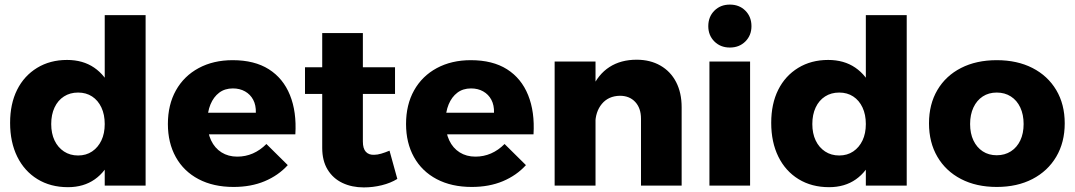

<svg xmlns="http://www.w3.org/2000/svg" viewBox="-20 -808 4679 836"><path d="M272 -547Q341 -547 390 -513.5Q439 -480 466 -418Q493 -356 493 -272Q493 -187 467 -124Q441 -61 392.5 -27Q344 7 276 7Q200 7 143 -28Q86 -63 55 -126Q24 -189 24 -273Q24 -356 54.5 -417Q85 -478 141.5 -512.5Q198 -547 272 -547ZM320 -405Q285 -405 258.5 -388Q232 -371 217.5 -340Q203 -309 203 -268Q203 -227 217.5 -196.5Q232 -166 258.5 -148.5Q285 -131 320 -131Q355 -131 381 -148.5Q407 -166 421.5 -196.5Q436 -227 436 -268Q436 -309 421.5 -340Q407 -371 381 -388Q355 -405 320 -405ZM436 -742H614V0H436Z M1094 -317Q1095 -350 1082.5 -373.5Q1070 -397 1047 -410Q1024 -423 994 -423Q959 -423 934.5 -404.5Q910 -386 896.5 -353.5Q883 -321 883 -278Q883 -231 899 -197Q915 -163 944.5 -144.5Q974 -126 1013 -126Q1085 -126 1140 -181L1233 -89Q1192 -44 1132.5 -19Q1073 6 997 6Q909 6 844.5 -28Q780 -62 745.5 -124Q711 -186 711 -268Q711 -352 746 -414.5Q781 -477 845 -511.5Q909 -546 993 -546Q1088 -546 1150.5 -506.5Q1213 -467 1242.5 -394Q1272 -321 1266 -223H858V-317Z M1560 -192Q1560 -161 1573 -147Q1586 -133 1609 -134Q1623 -134 1640 -139Q1657 -144 1676 -152L1710 -29Q1681 -11 1642.5 -1.5Q1604 8 1564 8Q1512 8 1471 -11.5Q1430 -31 1406.5 -69.5Q1383 -108 1383 -164V-664H1560ZM1308 -515H1700V-399H1308Z M2131 -317Q2132 -350 2119.5 -373.5Q2107 -397 2084 -410Q2061 -423 2031 -423Q1996 -423 1971.5 -404.5Q1947 -386 1933.5 -353.5Q1920 -321 1920 -278Q1920 -231 1936 -197Q1952 -163 1981.5 -144.5Q2011 -126 2050 -126Q2122 -126 2177 -181L2270 -89Q2229 -44 2169.5 -19Q2110 6 2034 6Q1946 6 1881.5 -28Q1817 -62 1782.5 -124Q1748 -186 1748 -268Q1748 -352 1783 -414.5Q1818 -477 1882 -511.5Q1946 -546 2030 -546Q2125 -546 2187.5 -506.5Q2250 -467 2279.5 -394Q2309 -321 2303 -223H1895V-317Z M2771 -291Q2771 -337 2746 -364Q2721 -391 2679 -391Q2629 -390 2600.5 -355.5Q2572 -321 2572 -267H2530Q2530 -359 2557 -421.5Q2584 -484 2633.5 -516Q2683 -548 2752 -548Q2811 -548 2855.5 -522.5Q2900 -497 2924 -450.5Q2948 -404 2948 -341V0H2771ZM2395 -540H2573V0H2395Z M3069 -540H3246V0H3069ZM3158 -788Q3199 -788 3225.5 -761.5Q3252 -735 3252 -694Q3252 -654 3225.5 -627.5Q3199 -601 3158 -601Q3117 -601 3090.5 -627.5Q3064 -654 3064 -694Q3064 -735 3090.5 -761.5Q3117 -788 3158 -788Z M3586 -547Q3655 -547 3704 -513.5Q3753 -480 3780 -418Q3807 -356 3807 -272Q3807 -187 3781 -124Q3755 -61 3706.5 -27Q3658 7 3590 7Q3514 7 3457 -28Q3400 -63 3369 -126Q3338 -189 3338 -273Q3338 -356 3368.5 -417Q3399 -478 3455.5 -512.5Q3512 -547 3586 -547ZM3634 -405Q3599 -405 3572.5 -388Q3546 -371 3531.5 -340Q3517 -309 3517 -268Q3517 -227 3531.5 -196.5Q3546 -166 3572.5 -148.5Q3599 -131 3634 -131Q3669 -131 3695 -148.5Q3721 -166 3735.5 -196.5Q3750 -227 3750 -268Q3750 -309 3735.5 -340Q3721 -371 3695 -388Q3669 -405 3634 -405ZM3750 -742H3928V0H3750Z M4320 -546Q4409 -546 4475.5 -512Q4542 -478 4579 -416Q4616 -354 4616 -271Q4616 -188 4579 -125.5Q4542 -63 4475.5 -28.5Q4409 6 4320 6Q4231 6 4164.5 -28.5Q4098 -63 4061.5 -125.5Q4025 -188 4025 -271Q4025 -354 4061.5 -416Q4098 -478 4164.5 -512Q4231 -546 4320 -546ZM4320 -405Q4285 -405 4259 -388Q4233 -371 4218.5 -340Q4204 -309 4204 -268Q4204 -227 4218.5 -196.5Q4233 -166 4259 -149Q4285 -132 4320 -132Q4355 -132 4381.5 -149Q4408 -166 4422.5 -196.5Q4437 -227 4437 -268Q4437 -309 4422.5 -340Q4408 -371 4381.5 -388Q4355 -405 4320 -405Z"/></svg>

Font: Alexandria
Style: Bold
Weight: 700
Designer: Mohamed Gaber
Foundry: Kief Type Foundry
Version: Version 5.100